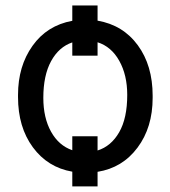

<svg xmlns="http://www.w3.org/2000/svg" viewBox="-20 -608 606 686"><path d="M44.4 -269Q44.4 -371.6 96.2 -444.3Q147.9 -517.1 238.3 -533.7V-588.4H328.6V-534.2Q419.4 -518.6 472.4 -446.3Q525.4 -374 525.4 -266.1V-258.3Q525.4 -152.8 471.4 -80.6Q417.5 -8.3 328.6 5.9V58.1H238.3V5.4Q150.4 -9.8 97.4 -81.8Q44.4 -153.8 44.4 -261.2ZM328.6 -70.3Q377 -85.4 405.8 -135.5Q434.6 -185.5 434.6 -269Q434.6 -339.8 406.2 -390.6Q377.9 -441.4 328.6 -457V-409.2H238.3V-456.5Q190.4 -440.4 162.6 -389.6Q134.8 -338.9 134.8 -258.3Q134.8 -187 162.4 -137.5Q189.9 -87.9 238.3 -71.3V-121.1H328.6Z"/></svg>

Font: SteelSelectRoboto
Style: Roboto-Regular
Weight: 400
Designer: Google
Version: Version 2.137; 2017